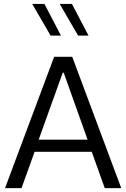

<svg xmlns="http://www.w3.org/2000/svg" viewBox="-20 -969 650 989"><path d="M350.6 -948.7H287.6L382.3 -785.6H436ZM209 -948.7H146L240.7 -785.6H293.9ZM452.6 -187 519.5 0H604.5L352.1 -676.3H258.8L5.9 0H90.8L158.2 -187ZM308.1 -594.7 431.2 -249.5H179.2L303.2 -594.7Z"/></svg>

Font: Estedad Regular
Style: Regular
Weight: 400
Designer: Amin Abedi
Version: Version 7.3